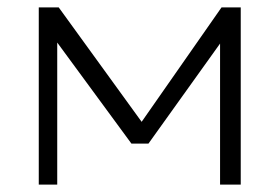

<svg xmlns="http://www.w3.org/2000/svg" viewBox="-20 -500 757 520"><path d="M85 0V-480H136H139L376 -153L351 -152L580 -480H632V0H576V-401L586 -396L382 -111H336L126 -397L135 -402V0Z"/></svg>

Font: Geologica-Sharp
Style: Regular
Weight: 100
Designer: Sindre Bremnes, Frode Helland
Foundry: Monokrom Skriftforlag AS
Version: Version 1.010;gftools[0.9.28]